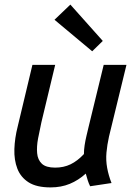

<svg xmlns="http://www.w3.org/2000/svg" viewBox="-20 -803 596 835"><path d="M200 12Q139 12 104.5 -10Q70 -32 55.5 -69.5Q41 -107 42.5 -154.5Q44 -202 57 -253L121 -521H220L160 -271Q152 -235 145.5 -200.5Q139 -166 141.5 -137Q144 -108 162 -91Q180 -74 220 -74Q257 -74 287 -88.5Q317 -103 345 -133Q345 -151 348 -171Q351 -191 356 -212Q361 -233 365 -250L431 -521H530L454 -209Q446 -173 443 -139.5Q440 -106 446 -73Q452 -40 465 -7L372 7Q366 -5 361.5 -19Q357 -33 353 -48Q321 -19 283.5 -3.5Q246 12 200 12ZM381 -580 217 -717 286 -783 427 -625Z"/></svg>

Font: Ubuntu Sans Medium
Style: Italic
Weight: 500
Italic angle: -13.5°
Designer: Dalton Maag Ltd
Foundry: Dalton Maag Ltd
Version: Version 1.006